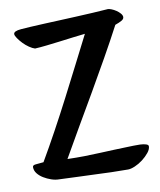

<svg xmlns="http://www.w3.org/2000/svg" viewBox="-75 -668 628 755"><g transform="rotate(-10 239.5 -290.5)"><path d="M98 -505Q88 -508 75.5 -516.5Q63 -525 52.5 -536Q42 -547 34.5 -558Q27 -569 27 -575Q27 -587 57 -589.5Q87 -592 153 -595Q178 -596 210.5 -597.5Q243 -599 277.5 -600.5Q312 -602 346 -604Q380 -606 407 -608Q412 -608 421 -604.5Q430 -601 439 -595Q448 -589 454.5 -581.5Q461 -574 461 -567Q461 -559 451.5 -553.5Q442 -548 425 -542Q395 -485 359.5 -422Q324 -359 287.5 -296Q251 -233 215 -171.5Q179 -110 148 -55Q183 -54 215 -54.5Q247 -55 277 -56.5Q307 -58 336.5 -59Q366 -60 397 -61Q401 -61 413.5 -61.5Q426 -62 439 -61.5Q452 -61 462 -58Q472 -55 472 -49Q472 -37 461 -23.5Q450 -10 435 1.5Q420 13 403.5 20Q387 27 376 27Q341 27 309 26Q277 25 244 23.5Q211 22 176.5 21Q142 20 102 18Q87 18 71 12.5Q55 7 41 -1.5Q27 -10 18 -21.5Q9 -33 9 -47Q9 -55 21.5 -56Q34 -57 53 -59Q84 -112 117 -172.5Q150 -233 182 -295Q214 -357 244.5 -417Q275 -477 301 -528Q281 -526 254 -522.5Q227 -519 199 -515.5Q171 -512 144.5 -509Q118 -506 98 -505Z"/></g></svg>

Font: BM YEONSUNG
Style: Regular
Weight: 400
Designer: Bongjin Kim; Myungsoo Han; Jaehyun Keum; Jihee Min; Dokyung Lee; Chorong Kim; Jooyeon Kang; Sang-a Kim;
Foundry: Sandoll Communications Inc.
Version: Version 1.000;PS 1;hotconv 16.6.51;makeotf.lib2.5.65220